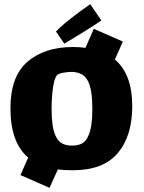

<svg xmlns="http://www.w3.org/2000/svg" viewBox="-20 -802 687 919"><path d="M613 -294Q613 -151 543.5 -69Q474 13 328 13Q286 13 257 9L217 97L78 36L115 -48Q30 -119 30 -284Q30 -437 112 -507Q194 -577 329 -577Q364 -577 389 -573L429 -664L568 -603L530 -517Q613 -447 613 -294ZM422 -282Q422 -373 401 -414Q380 -456 324 -458Q303 -458 280.5 -453.5Q258 -449 252 -441Q240 -427 233.5 -381.5Q227 -336 227 -282Q227 -198 243 -159Q254 -130 274 -117.5Q294 -105 324 -105Q352 -105 371 -114.5Q390 -124 401 -148Q422 -189 422 -282ZM412 -782 465 -704Q433 -682 380 -649Q327 -616 288 -593L248 -651Q271 -676 318 -713Q365 -750 412 -782Z"/></svg>

Font: Lalezar
Style: Regular
Weight: 400
Designer: Borna Izadpanah
Foundry: Borna Izadpanah
Version: Version 1.003